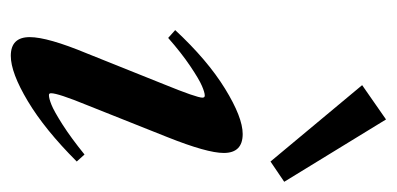

<svg xmlns="http://www.w3.org/2000/svg" viewBox="-212 -522 746 361"><g transform="rotate(90 160.5 -341.0)"><path d="M283.2 -477.1 139.6 -649.4 204.1 -694.3 321.3 -502.9ZM84.5 11.2Q49.3 11.2 49.3 -24.4Q49.3 -58.1 80.1 -132.3L138.2 -277.3Q163.1 -338.4 163.1 -349.1Q163.1 -353.5 159.2 -353.5Q153.3 -353.5 140.9 -348.1Q128.4 -342.8 103.8 -326.2Q79.1 -309.6 50.8 -284.7L36.1 -297.9Q92.3 -358.4 146.2 -391.6Q200.2 -424.8 231.4 -424.8Q267.1 -424.8 267.1 -389.2Q267.1 -357.9 237.3 -283.2L177.2 -132.3Q154.8 -77.6 154.8 -64.5Q154.8 -60.5 158.2 -60.5Q164.6 -60.5 176.3 -65.2Q188 -69.8 213.4 -85.9Q238.8 -102.1 270 -127.4L283.2 -112.8Q223.1 -52.7 169.7 -20.8Q116.2 11.2 84.5 11.2Z"/></g></svg>

Font: Elstob 18pt SemiBold
Style: Italic
Weight: 600
Italic angle: -20°
Designer: Peter S. Baker
Version: Version 1.015